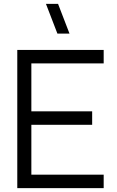

<svg xmlns="http://www.w3.org/2000/svg" viewBox="-20 -980 610 1000"><path d="M520 0H70V-720H520V-649.7H143.3V-400.3H460V-330H143.3V-70.3H520ZM342 -805H279L219.3 -960H282.3Z"/></svg>

Font: Manrope Variable Light
Style: Regular
Weight: 200
Designer: Mikhail Sharanda
Foundry: Mikhail Sharanda
Version: Version 4.505